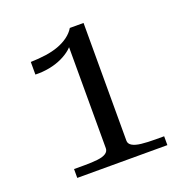

<svg xmlns="http://www.w3.org/2000/svg" viewBox="-113 -712 786 815"><g transform="rotate(-20 280.0 -304.5)"><path d="M350 -77Q350 -63 364 -54.5Q378 -46 405 -43Q432 -40 469 -40H507V0H100V-40H148Q183 -40 207.5 -43Q232 -46 244.5 -54.5Q257 -63 257 -77V-545L272 -557Q265 -539 247 -523.5Q229 -508 203.5 -496Q178 -484 147 -478Q116 -472 83 -473V-530Q120 -531 151.5 -535.5Q183 -540 209 -549.5Q235 -559 255.5 -574Q276 -589 288 -609H350Z"/></g></svg>

Font: Roboto Serif 72pt
Style: Regular
Weight: 400
Designer: Greg Gazdowicz
Foundry: Commercial Type
Version: Version 1.008